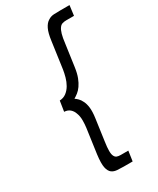

<svg xmlns="http://www.w3.org/2000/svg" viewBox="-224 -813 848 1029"><g transform="rotate(-30 199.5 -298.5)"><path d="M88 -265 98 -329Q122 -330 139.5 -343.5Q157 -357 168.5 -377Q180 -397 186.5 -420.5Q193 -444 196 -464L219 -628Q225 -674 237 -698.5Q249 -723 266 -733Q282 -744 302 -745Q322 -746 344 -746H399L391 -684H343Q329 -684 318.5 -680.5Q308 -677 301 -667Q292 -655 286 -634Q280 -613 276 -579L257 -444Q252 -408 242.5 -383.5Q233 -359 221 -342Q209 -325 196 -315Q183 -305 171 -298Q180 -292 189.5 -282.5Q199 -273 206 -258Q215 -241 218 -216Q221 -191 216 -154L197 -18Q192 15 192 37Q192 59 198 70Q203 80 212 83.5Q221 87 235 87H282L273 149H218Q197 149 178 147.5Q159 146 146 137Q131 126 125.5 100Q120 74 127 20L148 -130Q151 -151 151 -176.5Q151 -202 143 -222Q137 -240 123.5 -252Q110 -264 88 -265Z"/></g></svg>

Font: Josefin Slab SemiBold
Style: Italic
Weight: 600
Italic angle: -12°
Designer: Santiago Orozco
Foundry: Typemade
Version: Version 2.000